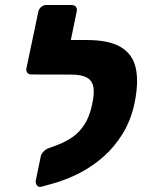

<svg xmlns="http://www.w3.org/2000/svg" viewBox="-20 -730 576 763"><path d="M143.3 12.4Q132.6 14.7 126.4 6.1Q120.3 -2.6 122.3 -13.2L142.2 -109.5Q144.9 -119.4 153.7 -128.4Q162.5 -137.4 173.9 -141.4L208.9 -154.2Q239.8 -166 267.2 -184.6Q294.6 -203.1 315.1 -234.3Q335.6 -265.5 346 -314.6Q355.8 -358 351.1 -384Q346.5 -410 325.1 -421.8Q303.6 -433.6 261.4 -433.6H238Q228 -433.6 222.2 -440.9Q216.5 -448.1 218.5 -458.8L237.1 -547.1Q239.1 -557.1 248.5 -564.1Q257.9 -571 267.9 -571H324.4Q413.9 -571 461.1 -542.3Q508.4 -513.5 520 -457.4Q531.6 -401.3 514.4 -318.9Q500 -251.4 467.1 -198.1Q434.2 -144.7 389.2 -105.6Q344.2 -66.4 292 -40.1Q239.8 -13.9 186.4 0.5ZM273.1 -433.6 104.5 -434Q93.9 -434 88.4 -441.1Q83 -448.1 85 -458.8L132.6 -684.9Q135.3 -695.5 144 -702.8Q152.8 -710 163.4 -710H265.4Q276 -710 281.7 -702.8Q287.5 -695.5 284.9 -684.9L261.5 -571H304.1Z"/></svg>

Font: Rubik Light
Style: Italic
Weight: 300
Italic angle: -12°
Designer: Hubert and Fischer
Foundry: Hubert and Fischer
Version: Version 2.300;gftools[0.9.30]